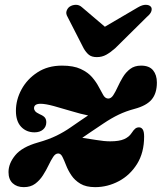

<svg xmlns="http://www.w3.org/2000/svg" viewBox="-20 -755 666 790"><path d="M573 -193Q573 -127 544 -80.5Q515 -34 468.8 -9.5Q422.5 15 371.5 15Q334 15 310.8 1Q287.5 -13 273.8 -33.5Q260 -54 252 -74.8Q244 -95.5 237 -109.5Q230 -123.5 219.5 -123.5Q208 -123.5 198.8 -109.5Q189.5 -95.5 179.8 -75Q170 -54.5 156.8 -33.8Q143.5 -13 124.8 1Q106 15 78 15Q49.5 15 32.2 -1Q15 -17 15 -47Q15 -82.5 42.8 -116.2Q70.5 -150 135.5 -168.5Q181.5 -181.5 212.5 -196.8Q243.5 -212 270 -230.5Q292 -246 310.2 -258.2Q328.5 -270.5 342.5 -280Q312.5 -286 274.5 -297.5Q236.5 -309 201.8 -318.5Q167 -328 147 -328Q120 -328 120 -309.5Q120 -303.5 124.8 -297.5Q129.5 -291.5 143.5 -285Q159 -278.5 164.8 -271Q170.5 -263.5 170.5 -252Q170.5 -233.5 157.2 -222Q144 -210.5 122 -210.5Q88.5 -210.5 67 -233.2Q45.5 -256 45.5 -299Q45.5 -344.5 68.5 -387Q91.5 -429.5 134 -457.2Q176.5 -485 235 -485Q282.5 -485 312 -471.2Q341.5 -457.5 358.8 -437.5Q376 -417.5 386.5 -397.2Q397 -377 405.2 -363.2Q413.5 -349.5 425.5 -349.5Q437 -349.5 446 -363.2Q455 -377 464.2 -397.2Q473.5 -417.5 485.5 -437.5Q497.5 -457.5 515.5 -471.2Q533.5 -485 560.5 -485Q594 -485 609.8 -465.8Q625.5 -446.5 625.5 -415.5Q625.5 -371 604 -345.5Q582.5 -320 533.5 -307Q498 -297.5 468.2 -283.2Q438.5 -269 405 -246.5Q376 -227 354.8 -212.8Q333.5 -198.5 318.5 -188Q343.5 -184.5 376.2 -179Q409 -173.5 433.5 -173.5Q470.5 -173.5 490.8 -182.5Q511 -191.5 521 -207Q530.5 -221.5 537 -226.2Q543.5 -231 552 -231Q561.5 -231 567.2 -222.5Q573 -214 573 -193ZM454 -556.5Q434 -539 416.8 -529.5Q399.5 -520 378.5 -520Q357.5 -520 345.8 -529.5Q334 -539 324 -556.5L258 -685.5Q250 -699 254 -710.2Q258 -721.5 266.5 -727.5Q278 -735 292 -735.2Q306 -735.5 317.5 -725L411.5 -645L548 -725Q566 -735.5 580 -735.2Q594 -735 600.5 -727.5Q606 -721.5 603.2 -710.2Q600.5 -699 584.5 -685.5Z"/></svg>

Font: Fraunces 9pt S000 Black
Style: Italic
Weight: 900
Italic angle: -16°
Version: Version 1.000; ttfautohint (v1.8.3)